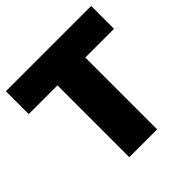

<svg xmlns="http://www.w3.org/2000/svg" viewBox="-190 -900 1061 1061"><g transform="rotate(-45 340.0 -370.0)"><path d="M231 0V-561.5H6.5V-740H673V-561.5H448.5V0Z"/></g></svg>

Font: Encode Sans Black
Style: Regular
Weight: 900
Designer: Multiple Designers
Foundry: Impallari Type
Version: Version 3.002; ttfautohint (v1.8.3) -l 8 -r 50 -G 200 -x 14 